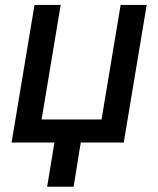

<svg xmlns="http://www.w3.org/2000/svg" viewBox="-20 -565 627 761"><path d="M25.9 0 116.8 -545.5H220.5L144.9 -91.6H382.5L458.1 -545.5H561.4L470.5 0H300.1L271.7 175.1H166.9L195.7 0Z"/></svg>

Font: Inter P Medium
Style: Italic
Weight: 500
Italic angle: 9.39999°
Designer: Rasmus Andersson
Foundry: rsms
Version: Version 3.018;git-588b23468